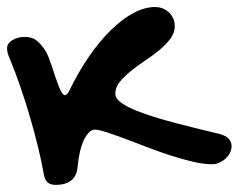

<svg xmlns="http://www.w3.org/2000/svg" viewBox="-26 -536 677 545"><path d="M470.2 -461.9Q470.2 -442.9 457.8 -426.3Q445.3 -409.7 426.5 -394Q407.7 -378.4 385.7 -363.8Q363.8 -349.1 345 -334Q326.2 -318.8 313.7 -303.2Q301.3 -287.6 301.3 -270Q301.3 -255.4 321.8 -241.7Q342.3 -228 380.9 -214.4Q419.4 -200.7 474.1 -186.3Q528.8 -171.9 597.2 -155.8Q631.3 -146.5 631.3 -121.1Q631.3 -111.3 626.7 -102.1Q622.1 -92.8 614.3 -85.7Q606.4 -78.6 596.4 -74.2Q586.4 -69.8 576.2 -69.8Q551.8 -69.8 520.8 -77.1Q489.7 -84.5 456.5 -95.2Q423.3 -106 390.1 -118.9Q356.9 -131.8 327.9 -142.6Q298.8 -153.3 276.6 -160.6Q254.4 -168 243.2 -168Q234.4 -168 226.3 -159.9Q218.3 -151.9 211.7 -137.7Q205.1 -123.5 200.7 -104.2Q196.3 -85 194.3 -62Q191.9 -36.1 176 -23.7Q160.2 -11.2 132.3 -11.2Q103.5 -11.2 99.1 -38.1Q91.8 -79.1 81.3 -121.6Q70.8 -164.1 58.3 -206.5Q45.9 -249 31.5 -290.5Q17.1 -332 1.5 -370.1Q-2.4 -378.4 -4.2 -385.5Q-5.9 -392.6 -5.9 -399.9Q-5.9 -406.2 -2 -411.9Q2 -417.5 8.8 -421.9Q15.6 -426.3 24.7 -428.7Q33.7 -431.2 43.5 -431.2Q63.5 -431.2 75.2 -422.9Q86.9 -414.6 99.1 -397.9Q105 -390.1 110.4 -377.2Q115.7 -364.3 120.6 -349.6Q125.5 -335 130.4 -320.1Q135.3 -305.2 139.9 -293.2Q144.5 -281.2 149.2 -273.7Q153.8 -266.1 158.2 -266.1Q162.1 -266.1 164.8 -269.5Q167.5 -272.9 171.4 -279.8Q196.8 -332.5 227.1 -376.2Q257.3 -419.9 289.1 -450.9Q320.8 -481.9 352.8 -499Q384.8 -516.1 414.1 -516.1Q425.8 -516.1 436 -512Q446.3 -507.8 453.9 -500.5Q461.4 -493.2 465.8 -483.2Q470.2 -473.1 470.2 -461.9Z"/></svg>

Font: Gochi Hand Cyrillic
Style: Regular
Weight: 400
Designer: Juan Pablo del Peral; Denis Ignatov
Foundry: Juan Pablo del Peral; Denis Ignatov
Version: Version 1.00 June 29, 2018, initial release